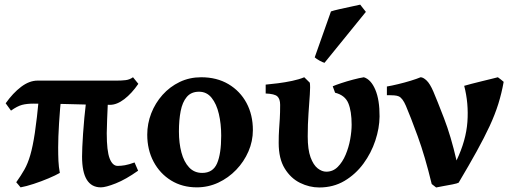

<svg xmlns="http://www.w3.org/2000/svg" viewBox="-20 -808 2263 843"><path d="M462.9 -347.7Q406.2 -347.7 354 -349.1Q301.8 -350.6 247.1 -351.8Q192.4 -353 127.9 -353Q97.2 -353 76.4 -347.4Q55.7 -341.8 28.3 -322.3L4.9 -354.5Q36.6 -399.4 72.8 -426.8Q108.9 -454.1 145 -454.1Q256.3 -454.1 341.8 -454.1Q427.2 -454.1 493.2 -454.1Q513.7 -454.1 531.2 -456.1Q548.8 -458 564 -468.8L587.4 -439.9Q558.6 -397.9 525.9 -372.8Q493.2 -347.7 462.9 -347.7ZM422.9 14.6Q340.3 14.6 340.3 -120.6Q340.3 -154.8 344.7 -221.2Q349.1 -287.6 358.4 -366.2L454.1 -371.6Q452.1 -324.7 450.4 -284.4Q448.7 -244.1 448.7 -223.1Q448.7 -145 461.4 -112.3Q474.1 -79.6 496.6 -79.6Q511.2 -79.6 528.3 -82.5Q545.4 -85.4 570.8 -94.7L586.4 -58.6Q532.7 -20.5 488.5 -2.9Q444.3 14.6 422.9 14.6ZM235.4 -161.1Q235.4 -126.5 236.6 -101.1Q237.8 -75.7 242.7 -48.8Q224.1 -38.1 192.9 -24.9Q161.6 -11.7 128.2 -0.7Q94.7 10.3 70.3 14.6Q67.9 11.2 59.6 1.7Q51.3 -7.8 51.3 -7.8Q72.3 -37.1 87.2 -63.5Q102.1 -89.8 113 -127.2Q124 -164.6 133.1 -225.1Q142.1 -285.6 151.4 -383.3Q156.7 -385.7 172.6 -387.7Q188.5 -389.6 206.3 -391.4Q224.1 -393.1 237.1 -394Q250 -395 250 -395Q243.2 -331.5 239.3 -267.6Q235.4 -203.6 235.4 -161.1Z M1090.3 -236.8Q1090.3 -188 1070.8 -143.1Q1051.3 -98.1 1017.1 -62.5Q982.9 -26.9 938.5 -6.1Q894 14.6 844.2 14.6Q780.3 14.6 731.2 -15.6Q682.1 -45.9 654.3 -98.1Q626.5 -150.4 626.5 -216.8Q626.5 -265.1 644 -310.3Q661.6 -355.5 693.6 -391.4Q725.6 -427.2 768.8 -448Q812 -468.8 863.3 -468.8Q932.1 -468.8 983.2 -438.5Q1034.2 -408.2 1062.3 -356Q1090.3 -303.7 1090.3 -236.8ZM951.2 -212.4Q951.2 -264.2 940.9 -307.9Q930.7 -351.6 909.2 -378.4Q887.7 -405.3 854 -405.3Q819.3 -405.3 800 -382.3Q780.8 -359.4 773.2 -320.1Q765.6 -280.8 765.6 -231Q765.6 -179.7 776.6 -138.4Q787.6 -97.2 810.3 -73Q833 -48.8 867.7 -48.8Q915 -48.8 933.1 -90.8Q951.2 -132.8 951.2 -212.4Z M1381.8 15.1Q1338.4 15.1 1297.4 -5.1Q1256.3 -25.4 1230 -68.4Q1203.6 -111.3 1203.6 -180.2Q1203.6 -214.8 1205.3 -238.8Q1207 -262.7 1208.5 -287.4Q1210 -312 1210 -347.7Q1210 -373.5 1197.8 -384.8Q1185.5 -396 1146.5 -397.5V-436.5Q1168.9 -438.5 1200.2 -442.4Q1231.4 -446.3 1262.7 -452.9Q1293.9 -459.5 1315.9 -468.8L1340.3 -444.8Q1342.8 -428.2 1340.3 -392.8Q1337.9 -357.4 1334.5 -310.1Q1331.1 -262.7 1331.1 -209Q1331.1 -151.4 1343.5 -117.4Q1356 -83.5 1374.8 -68.8Q1393.6 -54.2 1412.6 -54.2Q1441.9 -54.2 1462.9 -75.2Q1483.9 -96.2 1497.6 -128.7Q1511.2 -161.1 1517.6 -196.5Q1523.9 -231.9 1523.9 -260.3Q1523.9 -319.8 1509.3 -355Q1494.6 -390.1 1451.2 -400.9L1440.9 -429.2Q1453.1 -434.6 1478 -442.9Q1502.9 -451.2 1530.5 -458.5Q1558.1 -465.8 1577.6 -468.8Q1608.9 -459 1627.9 -414.1Q1647 -369.1 1646.5 -296.4Q1646 -245.1 1627.9 -190.7Q1609.9 -136.2 1575.7 -89.6Q1541.5 -43 1492.7 -13.9Q1443.8 15.1 1381.8 15.1ZM1404.8 -532.2Q1397 -534.2 1383.5 -541.5Q1370.1 -548.8 1361.8 -556.2L1433.1 -757.8Q1443.8 -761.7 1469.7 -767.6Q1495.6 -773.4 1522.5 -779.1Q1549.3 -784.7 1561.5 -787.6L1586.4 -755.9Z M2191.4 -448.7Q2182.6 -398.9 2168 -352.1Q2153.3 -305.2 2129.9 -254.6Q2106.4 -204.1 2073 -143.6Q2039.6 -83 1993.7 -5.9Q1988.8 -2.9 1967.3 1.5Q1945.8 5.9 1924.1 9.5Q1902.3 13.2 1895 15.1L1875.5 0Q1846.2 -121.6 1814 -209.7Q1781.7 -297.9 1762.2 -343.3Q1747.6 -377.4 1731 -384.8Q1723.6 -388.2 1711.2 -389.2Q1698.7 -390.1 1688.7 -390.1Q1678.7 -390.1 1678.7 -390.1V-428.2Q1699.2 -431.6 1727.8 -438.5Q1756.3 -445.3 1783.4 -453.6Q1810.5 -461.9 1826.7 -468.8Q1837.9 -468.8 1852.8 -454.8Q1867.7 -440.9 1882.8 -405.8Q1898.9 -368.2 1929.4 -289.1Q1960 -210 1984.4 -103.5Q2026.4 -191.4 2032.2 -272.9Q2038.1 -354.5 2018.1 -431.2Q2029.3 -434.6 2049.8 -439.9Q2070.3 -445.3 2093.5 -450.9Q2116.7 -456.5 2136.5 -461.4Q2156.2 -466.3 2166 -468.8Q2169.9 -466.3 2179.4 -458.7Q2189 -451.2 2191.4 -448.7Z"/></svg>

Font: Gentium Book Plus
Style: Bold
Weight: 700
Designer: Victor Gaultney, Annie Olsen, Iska Routamaa, Becca Hirsbrunner
Foundry: SIL International
Version: Version 6.101